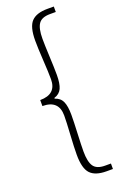

<svg xmlns="http://www.w3.org/2000/svg" viewBox="-164 -755 608 955"><g transform="rotate(-20 139.5 -278.0)"><path d="M35.2 -262.2V-293.9Q121.1 -293.9 121.1 -373Q121.1 -408.2 116.9 -475.3Q112.8 -542.5 112.8 -580.1Q112.8 -652.8 139.2 -680.4Q165.5 -708 224.1 -708H257.8V-679.2H227.1Q183.1 -679.2 166.5 -655Q149.9 -630.9 149.9 -576.2Q149.9 -544.4 152.8 -482.4Q155.8 -420.4 155.8 -383.8Q155.8 -337.4 144.8 -313Q133.8 -288.6 105 -279.8V-275.9Q133.8 -267.1 144.8 -242.2Q155.8 -217.3 155.8 -171.9Q155.8 -135.3 152.8 -73.5Q149.9 -11.7 149.9 20Q149.9 74.7 166.5 98.9Q183.1 123 227.1 123H257.8V151.9H224.1Q165.5 151.9 139.2 124.3Q112.8 96.7 112.8 23.9Q112.8 -13.7 116.9 -80.6Q121.1 -147.5 121.1 -181.2Q121.1 -262.2 35.2 -262.2Z"/></g></svg>

Font: Source Sans Pro Light
Style: Regular
Weight: 300
Designer: Paul D. Hunt
Foundry: Adobe Systems Incorporated
Version: Version 2.020;PS 2.0;hotconv 1.0.86;makeotf.lib2.5.63406